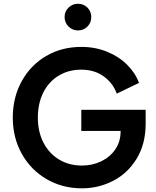

<svg xmlns="http://www.w3.org/2000/svg" viewBox="-20 -1012 848 1044"><path d="M49.5 -372.8Q49.5 -482 97.9 -570Q146.2 -658 231 -707.5Q315.8 -757 422 -757Q498.5 -757 562.9 -730.5Q627.2 -704 671.6 -659.6Q716 -615.2 735.8 -561.2L615 -503Q593 -562.2 542.4 -597.8Q491.8 -633.2 422 -633.2Q352.8 -633.2 298.9 -600.6Q245 -568 215.4 -508.8Q185.8 -449.5 185.8 -372.8Q185.8 -296 216.1 -236.8Q246.5 -177.5 301.1 -144.6Q355.8 -111.8 425 -111.8Q482 -111.8 530.1 -134.8Q578.2 -157.8 607 -199.9Q635.8 -242 635.8 -297.2V-354L698 -300H422V-415H772V-340.2Q772 -229.2 723.2 -149.4Q674.5 -69.5 595.2 -28.8Q516 12 425 12Q319.5 12 233.6 -37.9Q147.8 -87.8 98.6 -175.6Q49.5 -263.5 49.5 -372.8ZM331.2 -919.5Q331.2 -949.8 352.6 -970.7Q374 -991.5 404.2 -991.5Q434.6 -991.5 455.4 -970.7Q476.2 -949.8 476.2 -919.5Q476.2 -888.5 455.4 -867.5Q434.6 -846.5 404.2 -846.5Q374 -846.5 352.6 -867.9Q331.2 -889.2 331.2 -919.5Z"/></svg>

Font: Trafiko Sans Variable
Style: Regular
Weight: 400
Designer: Gumpita Rahayu / Trafiko
Foundry: Tokotype / Trafiko
Version: Version 0.001;FEAKit 1.0